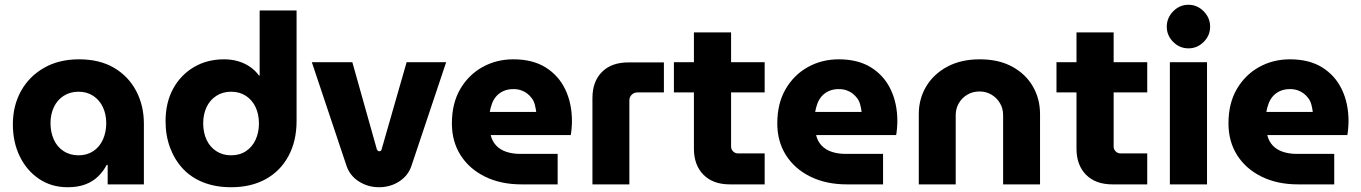

<svg xmlns="http://www.w3.org/2000/svg" viewBox="-20 -774 5713 806"><path d="M264 12Q196 12 144 -23Q92 -58 63 -117.5Q34 -177 34 -252Q34 -330 68 -391.5Q102 -453 164.5 -489Q227 -525 312 -525Q398 -525 458.5 -489.5Q519 -454 551.5 -392.5Q584 -331 584 -255V0H432V-82H428Q414 -55 392 -33.5Q370 -12 338.5 0Q307 12 264 12ZM310 -122Q345 -122 371.5 -139.5Q398 -157 412 -188Q426 -219 426 -257Q426 -294 412 -324Q398 -354 371.5 -371.5Q345 -389 310 -389Q274 -389 247 -371.5Q220 -354 206 -324Q192 -294 192 -257Q192 -219 206 -188Q220 -157 247 -139.5Q274 -122 310 -122Z M950 12Q886 12 834.5 -8Q783 -28 748 -65.5Q713 -103 694 -154Q675 -205 675 -265Q675 -343 706.5 -401Q738 -459 793.5 -492Q849 -525 921 -525Q952 -525 979.5 -517Q1007 -509 1029.5 -493.5Q1052 -478 1067 -457H1070V-730H1225V-266Q1225 -182 1191 -119Q1157 -56 1095.5 -22Q1034 12 950 12ZM950 -122Q986 -122 1012.5 -139.5Q1039 -157 1053 -187.5Q1067 -218 1067 -256Q1067 -294 1053 -324Q1039 -354 1012.5 -371.5Q986 -389 950 -389Q915 -389 888 -371.5Q861 -354 847 -324Q833 -294 833 -256Q833 -218 847 -187.5Q861 -157 888 -139.5Q915 -122 950 -122Z M1571 12Q1525 12 1487 -12Q1449 -36 1435 -77L1289 -513H1459L1562 -147Q1564 -143 1566.5 -141Q1569 -139 1572 -139Q1576 -139 1578.5 -141Q1581 -143 1582 -147L1687 -513H1853L1707 -77Q1693 -36 1655.5 -12Q1618 12 1571 12Z M2169 0Q2082 0 2016 -32.5Q1950 -65 1913.5 -122.5Q1877 -180 1877 -256Q1877 -340 1912 -400Q1947 -460 2005.5 -492.5Q2064 -525 2135 -525Q2216 -525 2270.5 -491Q2325 -457 2353 -398.5Q2381 -340 2381 -265Q2381 -252 2379.5 -234.5Q2378 -217 2376 -207H2040Q2046 -181 2063 -163Q2080 -145 2106 -136.5Q2132 -128 2164 -128H2321V0ZM2036 -304H2231Q2229 -320 2225 -335Q2221 -350 2212.5 -361.5Q2204 -373 2193 -381.5Q2182 -390 2167.5 -395Q2153 -400 2135 -400Q2112 -400 2094 -392Q2076 -384 2064 -370.5Q2052 -357 2045.5 -339.5Q2039 -322 2036 -304Z M2467 0V-362Q2467 -432 2507 -472Q2547 -512 2618 -512H2767V-386H2656Q2642 -386 2632 -376.5Q2622 -367 2622 -352V0Z M3044 0Q2973 0 2933 -40.5Q2893 -81 2893 -150V-638H3049V-159Q3049 -147 3057.5 -138.5Q3066 -130 3078 -130H3190V0ZM2809 -386V-513H3190V-386Z M3535 0Q3448 0 3382 -32.5Q3316 -65 3279.5 -122.5Q3243 -180 3243 -256Q3243 -340 3278 -400Q3313 -460 3371.5 -492.5Q3430 -525 3501 -525Q3582 -525 3636.5 -491Q3691 -457 3719 -398.5Q3747 -340 3747 -265Q3747 -252 3745.5 -234.5Q3744 -217 3742 -207H3406Q3412 -181 3429 -163Q3446 -145 3472 -136.5Q3498 -128 3530 -128H3687V0ZM3402 -304H3597Q3595 -320 3591 -335Q3587 -350 3578.5 -361.5Q3570 -373 3559 -381.5Q3548 -390 3533.5 -395Q3519 -400 3501 -400Q3478 -400 3460 -392Q3442 -384 3430 -370.5Q3418 -357 3411.5 -339.5Q3405 -322 3402 -304Z M3837 0V-295Q3837 -359 3868 -411Q3899 -463 3956.5 -494Q4014 -525 4093 -525Q4173 -525 4229.5 -494Q4286 -463 4316 -411Q4346 -359 4346 -295V0H4191V-291Q4191 -318 4178 -340.5Q4165 -363 4142.5 -376.5Q4120 -390 4092 -390Q4063 -390 4040.5 -376.5Q4018 -363 4005 -340.5Q3992 -318 3992 -291V0Z M4650 0Q4579 0 4539 -40.5Q4499 -81 4499 -150V-638H4655V-159Q4655 -147 4663.5 -138.5Q4672 -130 4684 -130H4796V0ZM4415 -386V-513H4796V-386Z M4891 0V-513H5047V0ZM4969 -571Q4932 -571 4905 -598Q4878 -625 4878 -662Q4878 -699 4905 -726.5Q4932 -754 4969 -754Q5006 -754 5033 -726.5Q5060 -699 5060 -662Q5060 -625 5033 -598Q5006 -571 4969 -571Z M5429 0Q5342 0 5276 -32.5Q5210 -65 5173.5 -122.5Q5137 -180 5137 -256Q5137 -340 5172 -400Q5207 -460 5265.5 -492.5Q5324 -525 5395 -525Q5476 -525 5530.5 -491Q5585 -457 5613 -398.5Q5641 -340 5641 -265Q5641 -252 5639.5 -234.5Q5638 -217 5636 -207H5300Q5306 -181 5323 -163Q5340 -145 5366 -136.5Q5392 -128 5424 -128H5581V0ZM5296 -304H5491Q5489 -320 5485 -335Q5481 -350 5472.5 -361.5Q5464 -373 5453 -381.5Q5442 -390 5427.5 -395Q5413 -400 5395 -400Q5372 -400 5354 -392Q5336 -384 5324 -370.5Q5312 -357 5305.5 -339.5Q5299 -322 5296 -304Z"/></svg>

Font: MuseoModerno Thin
Style: Bold
Weight: 700
Version: Version 1.003